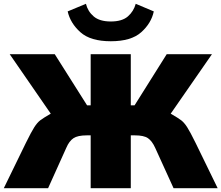

<svg xmlns="http://www.w3.org/2000/svg" viewBox="-20 -990 1165 1010"><path d="M268 -705 438 -436H457V-705H668V-436H688L857 -705H1095L878 -392Q918 -369 933.5 -357Q949 -345 964.5 -321Q980 -297 1009 -238L1125 0H893L796 -213Q780 -248 758.5 -263Q737 -278 689 -278H668V0H457V-278H437Q389 -278 366.5 -263Q344 -248 329 -213L233 0H0L116 -238Q145 -297 160.5 -321Q176 -345 191.5 -357Q207 -369 247 -392L31 -705ZM336 -930 432 -970Q442 -930 473 -903.5Q504 -877 563 -877Q622 -877 652.5 -903.5Q683 -930 694 -970L789 -930Q776 -868 723 -820.5Q670 -773 563 -773Q456 -773 403 -820.5Q350 -868 336 -930Z"/></svg>

Font: Nunito Sans Heavy
Style: Regular
Weight: 400
Designer: Vernon Adams
Foundry: Vernon Adams
Version: Version 2.500